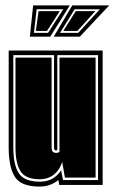

<svg xmlns="http://www.w3.org/2000/svg" viewBox="-20 -681 422 707"><path d="M125 6Q58 6 35 -29.5Q12 -65 12 -138V-495H358V0H198L195 -18Q181 -7 164.5 -0.5Q148 6 125 6ZM127 -12Q154 -12 173.5 -23.5Q193 -35 205 -54L212 -18H341V-478H191V-129Q189 -127 186 -127Q179 -127 179 -139V-478H29V-138Q29 -75 49 -43.5Q69 -12 127 -12ZM126 -21Q74 -21 55.5 -50.5Q37 -80 37 -138V-469H170V-137Q170 -118 187 -118Q195 -118 199 -122V-469H332V-27H219L209 -85Q201 -57 179.5 -39Q158 -21 126 -21ZM246 -661H382L274 -546H178ZM90 -546 102 -661H237L165 -546ZM201 -560H268L348 -647H255ZM105 -560H157L213 -647H115ZM213 -567 259 -640H331L265 -567ZM112 -567 122 -640H200L153 -567Z"/></svg>

Font: Alumni Sans Collegiate One
Style: Regular
Weight: 400
Designer: Robert E. Leuschke
Foundry: Robert E. Leuschke
Version: Version 1.100